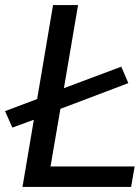

<svg xmlns="http://www.w3.org/2000/svg" viewBox="-27 -740 553 760"><path d="M-7 -300 120 -348 183 -720H282L226 -391L453 -476L481 -411L212 -309L173 -81H506L492 0H62L107 -266L22 -235Z"/></svg>

Font: Nebula Sans Medium
Style: Regular
Weight: 500
Italic angle: -9°
Designer: Paul D. Hunt for Adobe (as Source Sans)
Foundry: Nebula Entertainment & Broadcasting LLC
Version: Version 1.010